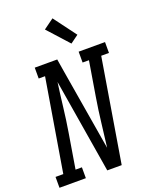

<svg xmlns="http://www.w3.org/2000/svg" viewBox="-202 -1071 913 1163"><g transform="rotate(-20 254.5 -489.5)"><path d="M-26 0V-70H24L123 -665H82V-735H227L241 -649L328 -129Q338 -207 347 -285Q356 -363 369 -441L406 -665H365V-735H535V-665H485L375 0H282L182 -606Q171 -528 162 -450Q153 -372 140 -294L103 -70H144V0ZM341 -796 219 -931 285 -979 393 -834Z"/></g></svg>

Font: Iosevka Curly Slab Oblique
Style: Regular
Weight: 400
Italic angle: -9°
Monospace: yes
Designer: Belleve Invis
Foundry: Belleve Invis
Version: Version 11.1.0; ttfautohint (v1.8.3)